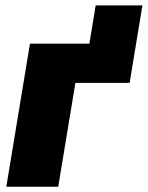

<svg xmlns="http://www.w3.org/2000/svg" viewBox="-20 -706 559 726"><path d="M317.9 -541 341.8 -685.5H518.6L494.6 -541ZM494.6 -541 470.2 -392.6H265.1L200.2 0H3.9L93.3 -541Z"/></svg>

Font: Inter 17pt Black
Style: Italic
Weight: 900
Italic angle: -9.3988°
Version: Version 4.001;git-66647c0bb